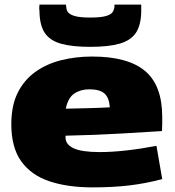

<svg xmlns="http://www.w3.org/2000/svg" viewBox="-20 -802 758 832"><path d="M381 10Q273 10 194 -16.5Q115 -43 72 -103Q29 -163 29 -264Q29 -344 56.5 -399.5Q84 -455 132.5 -490Q181 -525 244.5 -541Q308 -557 379 -557Q534 -557 608.5 -494.5Q683 -432 683 -295Q683 -284 683 -266Q683 -248 682 -234Q614 -230 507.5 -223.5Q401 -217 264 -214Q264 -211 264 -206Q264 -176 299 -159.5Q334 -143 413 -143Q464 -143 527 -150Q590 -157 658 -170L683 -26Q612 -7 540.5 1.5Q469 10 381 10ZM265 -331Q319 -332 371.5 -333.5Q424 -335 456 -337Q453 -379 432.5 -397Q412 -415 367 -415Q330 -415 302.5 -397Q275 -379 265 -331ZM371 -599Q295 -599 246.5 -612Q198 -625 175 -658Q152 -691 151 -753Q150 -759 150 -766.5Q150 -774 151 -782H266Q266 -780 266 -778Q266 -776 267 -774Q267 -760 274.5 -749.5Q282 -739 304 -732.5Q326 -726 371 -726Q417 -726 439 -732.5Q461 -739 468 -749.5Q475 -760 476 -774Q476 -780 476 -782H592Q592 -774 592 -766.5Q592 -759 592 -752Q591 -693 569 -660Q547 -627 499 -613Q451 -599 371 -599Z"/></svg>

Font: Georama Extended ExtraBold
Style: Regular
Weight: 800
Width: 7
Designer: Jean-Baptiste Levee
Foundry: Production Type
Version: Version 1.000